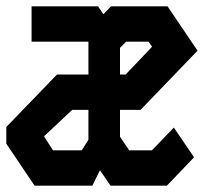

<svg xmlns="http://www.w3.org/2000/svg" viewBox="-20 -588 646 608"><path d="M80 -568V-456H260V-352H160.5L0 -186V-133L89.5 0H272.5L296.5 -49L330 0H508.5L594.5 -90L530.5 -184L461 -112H389L360 -155V-240H425L605.5 -427.5L510.5 -568H331.5L307.5 -543L290.5 -568ZM360 -436.5 379.5 -456H450.5L461.5 -440L378 -352H360ZM120 -155V-157L208.5 -240H260V-145.5L239 -112H148Z"/></svg>

Font: Kode
Style: Regular
Weight: 400
Monospace: yes
Designer: Isa Ozler
Foundry: Kadena LLC
Version: Version 1.000;gftools[0.9.28]